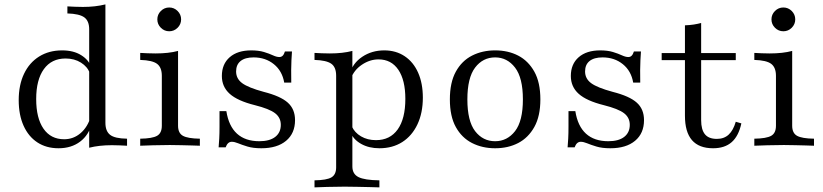

<svg xmlns="http://www.w3.org/2000/svg" viewBox="-20 -652 3684 859"><path d="M379 8.9V-521Q379 -558.1 357.3 -574.2Q335.5 -590.3 281.5 -591.9V-623.4Q296.8 -622.6 314.5 -621.8Q332.3 -621 350.8 -621Q379 -621 403.6 -623.8Q428.2 -626.6 451.6 -632.3V-102.4Q451.6 -65.3 472.6 -48.8Q493.5 -32.3 548.4 -31.5V0Q533.9 -0.8 516.1 -1.6Q498.4 -2.4 480.6 -2.4Q452.4 -2.4 427 0.4Q401.6 3.2 379 8.9ZM241.9 11.3Q187.1 11.3 147.2 -14.9Q107.3 -41.1 85.5 -89.5Q63.7 -137.9 63.7 -204Q63.7 -271.8 87.5 -321.8Q111.3 -371.8 155.2 -399.2Q199.2 -426.6 258.1 -426.6Q308.9 -426.6 343.1 -405.2Q377.4 -383.9 387.9 -351.6L381.5 -325Q371.8 -353.2 342.3 -371.8Q312.9 -390.3 273.4 -390.3Q210.5 -390.3 176.2 -342.7Q141.9 -295.2 141.9 -208.9Q141.9 -123.4 174.6 -76.2Q207.3 -29 266.9 -29Q308.9 -29 340.7 -56.5Q372.6 -83.9 386.3 -131.5L391.1 -101.6Q378.2 -48.4 338.7 -18.5Q299.2 11.3 241.9 11.3Z M607.3 0V-31.5Q661.3 -32.3 682.7 -44.4Q704 -56.5 704 -89.5V-312.9Q704 -350 683.1 -366.1Q662.1 -382.3 607.3 -383.9V-415.3Q621.8 -414.5 639.5 -413.7Q657.3 -412.9 675.8 -412.9Q704.8 -412.9 730.2 -415.7Q755.6 -418.5 776.6 -424.2V-89.5Q776.6 -56.5 798.4 -44.4Q820.2 -32.3 874.2 -31.5V0Q861.3 -0.8 839.1 -1.2Q816.9 -1.6 791.1 -2.4Q765.3 -3.2 739.5 -3.2Q701.6 -3.2 663.7 -2Q625.8 -0.8 607.3 0ZM737.1 -512.1Q715.3 -512.1 699.6 -527.8Q683.9 -543.5 683.9 -565.3Q683.9 -587.1 699.6 -602.8Q715.3 -618.5 737.1 -618.5Q758.9 -618.5 774.6 -602.8Q790.3 -587.1 790.3 -565.3Q790.3 -543.5 774.6 -527.8Q758.9 -512.1 737.1 -512.1Z M1149.2 11.3Q1112.1 11.3 1087.1 3.6Q1062.1 -4 1045.6 -10.9Q1029 -17.7 1016.9 -17.7Q998.4 -17.7 989.5 7.3H958.1Q959.7 -10.5 960.9 -32.7Q962.1 -54.8 962.1 -85.1Q962.1 -115.3 962.1 -154.8H992.7Q1003.2 -87.9 1040.3 -54Q1077.4 -20.2 1140.3 -20.2Q1186.3 -20.2 1211.3 -39.5Q1236.3 -58.9 1236.3 -93.5Q1236.3 -125.8 1210.5 -145.6Q1184.7 -165.3 1120.2 -181.5Q1042.7 -200.8 1007.7 -232.3Q972.6 -263.7 972.6 -312.1Q972.6 -365.3 1007.7 -396Q1042.7 -426.6 1104 -426.6Q1137.1 -426.6 1160.9 -419.4Q1184.7 -412.1 1201.2 -404.4Q1217.7 -396.8 1229.8 -396.8Q1238.7 -396.8 1244.8 -402.8Q1250.8 -408.9 1254.8 -421.8H1286.3Q1284.7 -402.4 1283.9 -382.3Q1283.1 -362.1 1282.7 -338.3Q1282.3 -314.5 1283.1 -282.3H1251.6Q1242.7 -334.7 1205.2 -364.9Q1167.7 -395.2 1114.5 -395.2Q1076.6 -395.2 1056.5 -379Q1036.3 -362.9 1036.3 -332.3Q1036.3 -300 1063.7 -279.8Q1091.1 -259.7 1159.7 -241.1Q1235.5 -221.8 1267.7 -192.7Q1300 -163.7 1300 -114.5Q1300 -55.6 1260.1 -22.2Q1220.2 11.3 1149.2 11.3Z M1387.1 186.3V154.8Q1441.9 154 1462.9 141.5Q1483.9 129 1483.9 96.8V-312.9Q1483.9 -351.6 1462.1 -366.9Q1440.3 -382.3 1387.1 -383.9V-415.3Q1401.6 -414.5 1419 -413.7Q1436.3 -412.9 1455.6 -412.9Q1512.9 -412.9 1556.5 -424.2V92.7Q1556.5 126.6 1583.9 140.3Q1611.3 154 1677.4 154.8V186.3Q1662.1 185.5 1636.3 185.1Q1610.5 184.7 1580.6 183.9Q1550.8 183.1 1521.8 183.1Q1480.6 183.1 1443.5 184.3Q1406.5 185.5 1387.1 186.3ZM1677.4 11.3Q1630.6 11.3 1596 -8.1Q1561.3 -27.4 1548.4 -59.7L1554 -87.1Q1566.1 -58.9 1595.2 -41.9Q1624.2 -25 1662.1 -25Q1725 -25 1759.3 -73Q1793.5 -121 1793.5 -209.7Q1793.5 -293.5 1762.1 -339.9Q1730.6 -386.3 1673.4 -386.3Q1634.7 -386.3 1599.2 -362.5Q1563.7 -338.7 1549.2 -299.2L1545.2 -322.6Q1558.1 -369.4 1600.8 -398Q1643.5 -426.6 1699.2 -426.6Q1751.6 -426.6 1790.7 -400.4Q1829.8 -374.2 1850.8 -326.6Q1871.8 -279 1871.8 -215.3Q1871.8 -146.8 1847.6 -95.6Q1823.4 -44.4 1779.8 -16.5Q1736.3 11.3 1677.4 11.3Z M2195.2 11.3Q2137.9 11.3 2091.9 -12.1Q2046 -35.5 2019.4 -83.5Q1992.7 -131.5 1992.7 -207.3Q1992.7 -283.1 2019.4 -331.5Q2046 -379.8 2091.9 -403.2Q2137.9 -426.6 2195.2 -426.6Q2253.2 -426.6 2298.4 -403.2Q2343.5 -379.8 2370.6 -331.5Q2397.6 -283.1 2397.6 -207.3Q2397.6 -132.3 2370.6 -83.9Q2343.5 -35.5 2298.4 -12.1Q2253.2 11.3 2195.2 11.3ZM2195.2 -20.2Q2249.2 -20.2 2284.3 -65.3Q2319.4 -110.5 2319.4 -207.3Q2319.4 -304 2284.3 -349.6Q2249.2 -395.2 2195.2 -395.2Q2140.3 -395.2 2105.6 -349.6Q2071 -304 2071 -207.3Q2071 -110.5 2105.6 -65.3Q2140.3 -20.2 2195.2 -20.2Z M2710.5 11.3Q2673.4 11.3 2648.4 3.6Q2623.4 -4 2606.9 -10.9Q2590.3 -17.7 2578.2 -17.7Q2559.7 -17.7 2550.8 7.3H2519.4Q2521 -10.5 2522.2 -32.7Q2523.4 -54.8 2523.4 -85.1Q2523.4 -115.3 2523.4 -154.8H2554Q2564.5 -87.9 2601.6 -54Q2638.7 -20.2 2701.6 -20.2Q2747.6 -20.2 2772.6 -39.5Q2797.6 -58.9 2797.6 -93.5Q2797.6 -125.8 2771.8 -145.6Q2746 -165.3 2681.5 -181.5Q2604 -200.8 2569 -232.3Q2533.9 -263.7 2533.9 -312.1Q2533.9 -365.3 2569 -396Q2604 -426.6 2665.3 -426.6Q2698.4 -426.6 2722.2 -419.4Q2746 -412.1 2762.5 -404.4Q2779 -396.8 2791.1 -396.8Q2800 -396.8 2806 -402.8Q2812.1 -408.9 2816.1 -421.8H2847.6Q2846 -402.4 2845.2 -382.3Q2844.4 -362.1 2844 -338.3Q2843.5 -314.5 2844.4 -282.3H2812.9Q2804 -334.7 2766.5 -364.9Q2729 -395.2 2675.8 -395.2Q2637.9 -395.2 2617.7 -379Q2597.6 -362.9 2597.6 -332.3Q2597.6 -300 2625 -279.8Q2652.4 -259.7 2721 -241.1Q2796.8 -221.8 2829 -192.7Q2861.3 -163.7 2861.3 -114.5Q2861.3 -55.6 2821.4 -22.2Q2781.5 11.3 2710.5 11.3Z M3170.2 11.3Q3107.3 11.3 3075.8 -25Q3044.4 -61.3 3044.4 -134.7V-383.1H2940.3V-414.5H3044.4V-538.7Q3066.1 -539.5 3084.3 -542.3Q3102.4 -545.2 3116.9 -549.2V-414.5H3271.8V-383.1H3116.9V-114.5Q3116.9 -71.8 3133.9 -51.2Q3150.8 -30.6 3187.1 -30.6Q3219.4 -30.6 3239.9 -49.6Q3260.5 -68.5 3271.8 -107.3L3296.8 -100Q3284.7 -43.5 3253.6 -16.1Q3222.6 11.3 3170.2 11.3Z M3354.8 0V-31.5Q3408.9 -32.3 3430.2 -44.4Q3451.6 -56.5 3451.6 -89.5V-312.9Q3451.6 -350 3430.6 -366.1Q3409.7 -382.3 3354.8 -383.9V-415.3Q3369.4 -414.5 3387.1 -413.7Q3404.8 -412.9 3423.4 -412.9Q3452.4 -412.9 3477.8 -415.7Q3503.2 -418.5 3524.2 -424.2V-89.5Q3524.2 -56.5 3546 -44.4Q3567.7 -32.3 3621.8 -31.5V0Q3608.9 -0.8 3586.7 -1.2Q3564.5 -1.6 3538.7 -2.4Q3512.9 -3.2 3487.1 -3.2Q3449.2 -3.2 3411.3 -2Q3373.4 -0.8 3354.8 0ZM3484.7 -512.1Q3462.9 -512.1 3447.2 -527.8Q3431.5 -543.5 3431.5 -565.3Q3431.5 -587.1 3447.2 -602.8Q3462.9 -618.5 3484.7 -618.5Q3506.5 -618.5 3522.2 -602.8Q3537.9 -587.1 3537.9 -565.3Q3537.9 -543.5 3522.2 -527.8Q3506.5 -512.1 3484.7 -512.1Z"/></svg>

Font: Playfair 12pt Light
Style: Regular
Weight: 300
Designer: Claus Eggers Sørensen
Foundry: Claus Eggers Sørensen
Version: Version 2.000;gftools[0.9.28]